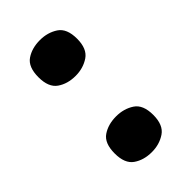

<svg xmlns="http://www.w3.org/2000/svg" viewBox="-179 -607 675 675"><g transform="rotate(-45 158.5 -269.5)"><path d="M158 -370Q118 -370 90 -389.5Q62 -409 62 -459Q62 -510 90 -529Q118 -548 158 -548Q196 -548 225 -529Q254 -510 254 -459Q254 -409 225 -389.5Q196 -370 158 -370ZM158 9Q118 9 90 -10.5Q62 -30 62 -80Q62 -131 90 -150Q118 -169 158 -169Q196 -169 225 -150Q254 -131 254 -80Q254 -30 225 -10.5Q196 9 158 9Z"/></g></svg>

Font: Noto Serif Hebrew Black
Style: Regular
Weight: 900
Version: Version 2.003